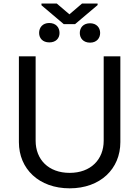

<svg xmlns="http://www.w3.org/2000/svg" viewBox="-20 -1043 780 1076"><path d="M561.1 -727.3V-254.3C561.1 -149.5 489 -74.2 370.4 -74.2C251.4 -74.2 179.7 -149.5 179.7 -254.3V-727.3H85.9V-246.4C85.9 -96.6 198.2 12.4 370.4 12.4C542.3 12.4 654.5 -96.6 654.5 -246.4V-727.3ZM199.2 -858.7C199.2 -829.5 218.4 -805.4 256.4 -805.4C293 -805.4 313.6 -828.1 313.6 -858.3C313.6 -889.6 293 -914.1 255.7 -914.1C219.8 -914.1 199.2 -889.6 199.2 -858.7ZM212.4 -1013.5 337.4 -907.7H400.6L527 -1014.6V-1023.1H439.6L369 -962.7L298.3 -1023.1H212.4ZM427.2 -858C427.2 -828.5 447.4 -804 484.7 -804C522 -804 541.2 -829.5 541.2 -858.3C541.2 -888.5 520.6 -912.6 484.7 -912.6C447.4 -912.6 427.2 -888.5 427.2 -858Z"/></svg>

Font: Margiela Sans Text
Style: Regular
Weight: 400
Designer: Stefan Endress, Andreas Faust
Version: Version 1.100;FEAKit 1.0